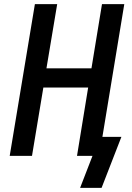

<svg xmlns="http://www.w3.org/2000/svg" viewBox="-20 -755 640 930"><path d="M472 155H368L428 0H353L407 -331H190L135 0H27L149 -735H257L205 -424H423L474 -735H582L476 -92H568Z"/></svg>

Font: Iosevka Curly SmBdExObl
Style: Regular
Weight: 600
Width: 7
Italic angle: -9°
Monospace: yes
Designer: Belleve Invis
Foundry: Belleve Invis
Version: Version 11.1.0; ttfautohint (v1.8.3)